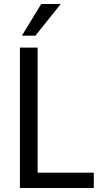

<svg xmlns="http://www.w3.org/2000/svg" viewBox="-20 -944 518 964"><path d="M80 0V-705H169V-77H451V0ZM90 -765 187 -924H285L158 -765Z"/></svg>

Font: Nunito Sans 10pt Condensed Medium
Style: Regular
Weight: 500
Width: 3
Designer: Vernon Adams
Foundry: Vernon Adams
Version: Version 3.101;gftools[0.9.27]